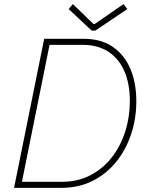

<svg xmlns="http://www.w3.org/2000/svg" viewBox="-20 -907 717 927"><path d="M47.9 0 193.4 -719.7H383.8Q467.3 -719.7 523.9 -681.2Q580.6 -642.6 609.4 -574.7Q638.2 -506.8 638.2 -418Q638.2 -335 613.3 -259.8Q588.4 -184.6 541.3 -126Q494.1 -67.4 427.2 -33.7Q360.4 0 276.4 0ZM85.9 -29.3H279.3Q356 -29.3 416.7 -61Q477.5 -92.8 520 -147.5Q562.5 -202.1 584.7 -272.2Q606.9 -342.3 606.9 -418.9Q606.9 -504.4 579.8 -564.9Q552.7 -625.5 502 -658Q451.2 -690.4 379.9 -690.4H219.2ZM422.4 -759.3 311.5 -863.3 332 -887.2 431.2 -791H437L576.2 -887.2L594.7 -863.3L440.4 -759.3Z"/></svg>

Font: Reddit Sans ExtraLight
Style: Italic
Weight: 250
Italic angle: -11.25°
Designer: Stephen Hutchings
Version: Version 1.013